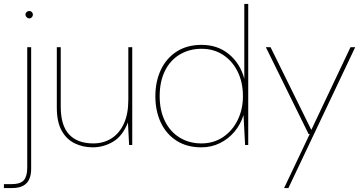

<svg xmlns="http://www.w3.org/2000/svg" viewBox="-47 -740 1852 980"><path d="M-27 220V200H9Q58 200 75 179.5Q92 159 92 116V-499H112V123Q112 152 102.5 174Q93 196 71.5 208Q50 220 12 220ZM102 -646Q95 -646 89 -652Q83 -658 83 -665Q83 -673 89 -678.5Q95 -684 102 -684Q110 -684 115.5 -678.5Q121 -673 121 -665Q121 -658 115.5 -652Q110 -646 102 -646Z M426 12Q376 12 334 -8.5Q292 -29 267.5 -73.5Q243 -118 243 -191V-499H263V-196Q263 -99 306 -53.5Q349 -8 429 -8Q482 -8 522.5 -34Q563 -60 585.5 -109.5Q608 -159 608 -231V-499H628V0H612L606 -115Q579 -46 530.5 -17Q482 12 426 12Z M981 12Q907 12 854.5 -21.5Q802 -55 774 -114Q746 -173 746 -249Q746 -324 774 -383.5Q802 -443 855 -477Q908 -511 982 -511Q1064 -511 1121.5 -463.5Q1179 -416 1200 -338V-720H1220V0H1204L1196 -153Q1181 -105 1150 -68Q1119 -31 1075.5 -9.5Q1032 12 981 12ZM981 -8Q1043 -8 1091 -40Q1139 -72 1166 -127Q1193 -182 1193 -249Q1193 -320 1166 -374.5Q1139 -429 1091.5 -460Q1044 -491 982 -491Q920 -491 871 -462Q822 -433 795 -378.5Q768 -324 768 -249Q768 -176 795 -121.5Q822 -67 870.5 -37.5Q919 -8 981 -8Z M1403 220 1534 -56H1528L1310 -499H1334L1542 -77L1742 -499H1766L1425 220Z"/></svg>

Font: DM Sans 20pt Thin
Style: Regular
Weight: 250
Version: Version 4.004;gftools[0.9.30]